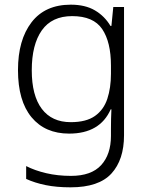

<svg xmlns="http://www.w3.org/2000/svg" viewBox="-20 -562 639 822"><path d="M283 -542Q345 -542 386.5 -517.5Q428 -493 453 -451H457L465 -532H511V17Q511 122 457 181Q403 240 282 240Q222 240 175.5 230.5Q129 221 92 204V149Q129 168 178 179.5Q227 191 284 191Q371 191 413 145Q455 99 455 20V-11Q455 -32 455.5 -53.5Q456 -75 457 -94H454Q408 10 276 10Q173 10 115 -60Q57 -130 57 -262Q57 -391 115 -466.5Q173 -542 283 -542ZM289 -493Q202 -493 159 -432Q116 -371 116 -261Q116 -153 159 -96Q202 -39 283 -39Q349 -39 386.5 -65.5Q424 -92 439.5 -139Q455 -186 455 -246V-281Q455 -382 417.5 -437.5Q380 -493 289 -493Z"/></svg>

Font: Noto Traditional Nushu Light
Style: Regular
Weight: 300
Designer: LIU Zhao
Foundry: LiuZhao Studio
Version: Version 2.003; ttfautohint (v1.8.4.7-5d5b)